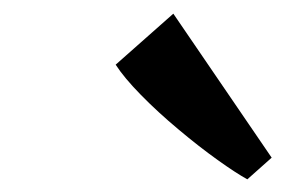

<svg xmlns="http://www.w3.org/2000/svg" viewBox="-20 -890 458 288"><path d="M351 -621Q334.5 -630 306.5 -650Q278.5 -670 247.8 -695.8Q217 -721.5 191.5 -747.5Q166 -773.5 153.5 -793L240 -869.5L387.5 -653.5Z"/></svg>

Font: Merriweather 36pt
Style: Bold Italic
Weight: 700
Italic angle: -7.8°
Version: Version 2.101